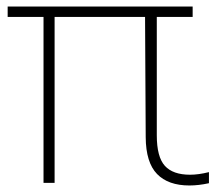

<svg xmlns="http://www.w3.org/2000/svg" viewBox="-20 -560 664 589"><path d="M621 -32V2Q589.5 9 561 9Q496 9 461.8 -26.2Q427.5 -61.5 427 -139L425 -508H147.5V1H113.5V-508H3.5V-540H571V-508H461V-145Q461 -78.5 485.8 -51.2Q510.5 -24 563 -24Q589 -24 621 -32Z"/></svg>

Font: Encode Sans Thin
Style: Regular
Weight: 250
Designer: Multiple Designers
Foundry: Impallari Type
Version: Version 2.000